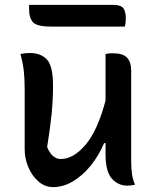

<svg xmlns="http://www.w3.org/2000/svg" viewBox="-20 -756 640 786"><path d="M103 -539Q147 -539 172 -512.5Q197 -486 197 -406Q197 -344 191 -286.5Q185 -229 173 -154Q193 -105 229 -105Q280 -105 329.5 -162.5Q379 -220 412 -344V-535Q420 -537 426.5 -537.5Q433 -538 442 -538Q483 -538 500 -520Q517 -502 517 -467V-95Q517 -66 520.5 -42.5Q524 -19 533 0Q525 2 517 3Q509 4 501 4Q464 4 438 -24.5Q412 -53 412 -127V-170H406Q384 -118 351 -77.5Q318 -37 278.5 -13.5Q239 10 197 10Q164 10 137.5 -13Q111 -36 96 -71.5Q81 -107 81 -145V-391Q81 -434 77.5 -465Q74 -496 64 -535Q81 -539 103 -539ZM99 -736H444Q474 -736 484.5 -723Q495 -710 495 -681Q495 -672 494 -663Q493 -654 491 -647H191Q133 -647 116 -664Q99 -681 99 -721Z"/></svg>

Font: Recursive Mn Csl St Med
Style: Regular
Weight: 500
Monospace: yes
Version: Version 1.079;hotconv 1.0.112;makeotfexe 2.5.65598; ttfautoh